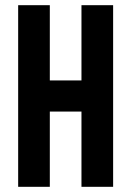

<svg xmlns="http://www.w3.org/2000/svg" viewBox="-20 -720 506 740"><path d="M294 -290H172V0H50V-700H172V-410H294V-700H416V0H294Z"/></svg>

Font: Tschichold
Style: Bold
Weight: 700
Designer: Peter Wiegel
Foundry: Peter Wiegel
Version: Version 1.000; ttfautohint (v1.3)